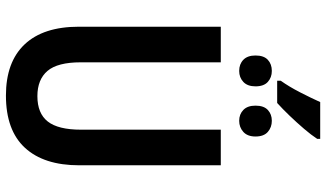

<svg xmlns="http://www.w3.org/2000/svg" viewBox="-246 -843 1099 647"><g transform="rotate(90 303.5 -519.5)"><path d="M252 -916Q272 -944 291 -981Q310 -1018 324 -1049H448V-1039Q435 -1019 414 -994.5Q393 -970 370 -946Q347 -922 327 -904H252ZM219 -776Q196 -776 181.5 -790Q167 -804 167 -831Q167 -859 181.5 -872.5Q196 -886 219 -886Q241 -886 256 -872.5Q271 -859 271 -831Q271 -804 256 -790Q241 -776 219 -776ZM387 -776Q365 -776 350.5 -790Q336 -804 336 -831Q336 -859 350.5 -872.5Q365 -886 387 -886Q409 -886 424.5 -872.5Q440 -859 440 -831Q440 -804 424.5 -790Q409 -776 387 -776ZM537 -237Q537 -118 478 -54Q419 10 302 10Q189 10 129.5 -53Q70 -116 70 -236V-714H190V-242Q190 -164 219 -130Q248 -96 304 -96Q362 -96 389.5 -131Q417 -166 417 -243V-714H537Z"/></g></svg>

Font: Noto Sans Condensed SemiBold
Style: Regular
Weight: 600
Width: 3
Designer: Monotype Design Team
Foundry: Monotype Imaging Inc.
Version: Version 2.013; ttfautohint (v1.8.4.7-5d5b)